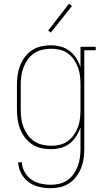

<svg xmlns="http://www.w3.org/2000/svg" viewBox="-20 -776 540 1009"><path d="M247 213Q216 213 186 206Q156 199 131 181Q106 163 91.5 135Q77 107 75 77H95Q96 104 109.5 128Q123 152 145 167.5Q167 183 193.5 189Q220 195 247 195Q270 195 293 189.5Q316 184 335 170.5Q354 157 367.5 137.5Q381 118 389 96.5Q397 75 400 51.5Q403 28 403 5V-107Q395 -82 380.5 -59.5Q366 -37 345 -21Q324 -5 298 1.5Q272 8 246 8Q220 8 194.5 2Q169 -4 147.5 -18.5Q126 -33 110.5 -54Q95 -75 85.5 -99Q76 -123 72.5 -148.5Q69 -174 69 -200V-330Q69 -356 72.5 -381.5Q76 -407 85.5 -431Q95 -455 110.5 -476Q126 -497 147.5 -511.5Q169 -526 194.5 -532Q220 -538 246 -538Q272 -538 298 -531.5Q324 -525 345 -509Q366 -493 380.5 -470.5Q395 -448 403 -423V-530H483V-512H423V5Q423 31 419.5 56.5Q416 82 406.5 106Q397 130 381.5 151Q366 172 344.5 186.5Q323 201 298 207Q273 213 247 213ZM249 -10Q272 -10 295 -15.5Q318 -21 336.5 -34.5Q355 -48 368.5 -67.5Q382 -87 390 -109Q398 -131 400.5 -154Q403 -177 403 -200V-330Q403 -353 400.5 -376Q398 -399 390 -421Q382 -443 368.5 -462.5Q355 -482 336.5 -495.5Q318 -509 295 -514.5Q272 -520 249 -520Q226 -520 202.5 -514.5Q179 -509 159.5 -496Q140 -483 126 -463.5Q112 -444 103.5 -422Q95 -400 92 -377Q89 -354 89 -330V-200Q89 -176 92 -153Q95 -130 103.5 -108Q112 -86 126 -66.5Q140 -47 159.5 -34Q179 -21 202.5 -15.5Q226 -10 249 -10ZM247 -605 233 -615 342 -756 358 -744Z"/></svg>

Font: Iosevka Slab Thin
Style: Regular
Weight: 100
Monospace: yes
Designer: Belleve Invis
Foundry: Belleve Invis
Version: Version 11.1.0; ttfautohint (v1.8.3)